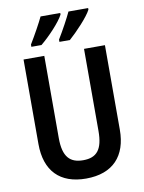

<svg xmlns="http://www.w3.org/2000/svg" viewBox="-101 -1006 813 1085"><g transform="rotate(-10 305.5 -463.5)"><path d="M482 -928V-937H369C354 -904 319 -839 289 -790V-777H349C391 -814 462 -888 482 -928ZM322 -928V-937H209C193 -903 159 -841 128 -790V-777H186C236 -818 301 -887 322 -928ZM539 -229V-714H419V-243C419 -137 384 -95 306 -95C231 -95 191 -133 191 -242V-714H72V-229C72 -75 154 10 304 10C459 10 539 -79 539 -229Z"/></g></svg>

Font: Noto Sans Gurmukhi UI Condensed SemiBold
Style: Regular
Weight: 600
Width: 3
Designer: Jelle Bosma - Monotype Design Team
Foundry: Monotype Imaging Inc.
Version: Version 2.004